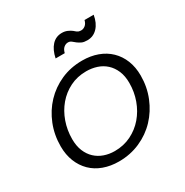

<svg xmlns="http://www.w3.org/2000/svg" viewBox="-170 -873 982 1019"><g transform="rotate(-30 321.0 -363.5)"><path d="M597 -330Q597 -260 572 -198.5Q547 -137 503.5 -91Q460 -45 400 -18.5Q340 8 270 8Q219 8 176.5 -7.5Q134 -23 104 -52.5Q74 -82 57.5 -123.5Q41 -165 41 -216Q41 -286 65.5 -347.5Q90 -409 133.5 -455Q177 -501 236.5 -527.5Q296 -554 367 -554Q418 -554 460.5 -538.5Q503 -523 533.5 -493.5Q564 -464 580.5 -422.5Q597 -381 597 -330ZM113 -219Q113 -177 126 -145.5Q139 -114 161.5 -93Q184 -72 214 -61.5Q244 -51 278 -51Q333 -51 378.5 -73.5Q424 -96 456.5 -134Q489 -172 507 -221.5Q525 -271 525 -326Q525 -369 511.5 -400.5Q498 -432 475 -453Q452 -474 421.5 -484Q391 -494 357 -494Q302 -494 257 -471.5Q212 -449 180 -411Q148 -373 130.5 -323.5Q113 -274 113 -219ZM251 -634Q261 -682 285.5 -708.5Q310 -735 347 -735Q365 -735 380 -728.5Q395 -722 405 -714Q420 -700 427.5 -697.5Q435 -695 444 -695Q457 -695 469 -704.5Q481 -714 486 -734H542Q534 -687 508.5 -660Q483 -633 446 -633Q425 -633 413 -638.5Q401 -644 390 -652Q380 -660 371 -667.5Q362 -675 350 -675Q336 -675 324 -665Q312 -655 307 -634Z"/></g></svg>

Font: SVN-Poppins Light
Style: Italic
Weight: 300
Italic angle: -10°
Designer: Ninad Kale (Devanagari), Jonny Pinhorn (Latin)
Foundry: Indian Type Foundry
Version: Version 3.002 2017; ttfautohint (v1.8.3)